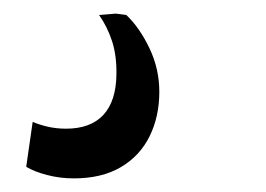

<svg xmlns="http://www.w3.org/2000/svg" viewBox="-20 -41 390 282"><path d="M88.5 221Q68 221 49 216Q30 211 18.5 204L28 138Q37 142 49.8 145Q62.5 148 77 148Q113 148 131.8 127.8Q150.5 107.5 151 68.5Q151.5 40.5 144.5 19.2Q137.5 -2 125.5 -19L150 -21L165.5 -19Q185 -0.5 199.5 29.8Q214 60 214 94Q214 130 199.8 159Q185.5 188 157.5 204.5Q129.5 221 88.5 221Z"/></svg>

Font: Merriweather Medium
Style: Italic
Weight: 500
Italic angle: -7.8°
Version: Version 2.101